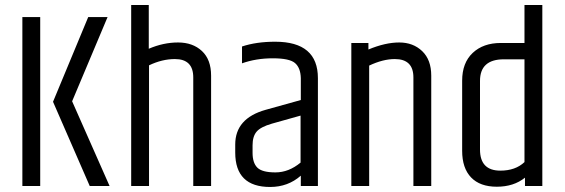

<svg xmlns="http://www.w3.org/2000/svg" viewBox="-20 -740 2247 764"><path d="M69 -672H140V0H69ZM331 -672H408L267 -337L416 0H337L191 -335Z M502 -720H572V-546Q630 -571 688.5 -571Q747 -571 783.5 -537Q820 -503 820 -439V0H749V-432Q749 -505 676 -505Q625 -505 573 -480V0H502Z M985 -162V-132Q985 -92 1004 -73Q1023 -54 1076 -54Q1129 -54 1176 -93V-280L1062 -248Q1017 -235 1001 -216Q985 -197 985 -162ZM1075 -574Q1245 -574 1245 -429V0H1177V-41Q1126 4 1055 4Q916 4 916 -133V-165Q916 -269 1037 -303L1177 -342V-429Q1176 -470 1154 -489Q1132 -508 1065.5 -508Q999 -508 943 -488V-555Q1000 -574 1075 -574Z M1446 -543Q1513 -571 1568.5 -571Q1624 -571 1660 -536.5Q1696 -502 1696 -439V0H1625V-432Q1625 -505 1551 -505Q1504 -505 1449 -479V0H1378V-569H1446Z M2067 -504H1985Q1890 -504 1890 -418V-145Q1890 -61 1971 -61Q2031 -61 2067 -95ZM2067 -720H2138V0H2069V-33Q2024 3 1957 3Q1890 3 1854.5 -34Q1819 -71 1819 -140V-419Q1819 -490 1861 -529.5Q1903 -569 1973 -569H2067Z"/></svg>

Font: Khand
Style: Regular
Weight: 400
Designer: Devanagari: Sanchit Sawaria, Jyotish Sonowal; Latin: Satya Rajpurohit
Foundry: Indian Type Foundry
Version: Version 1.101;PS 1.0;hotconv 1.0.78;makeotf.lib2.5.61930; tt